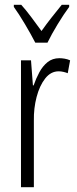

<svg xmlns="http://www.w3.org/2000/svg" viewBox="-20 -785 323 805"><path d="M229 -541Q239 -541 251 -539Q263 -537 274 -532L264 -478Q257 -481 246.5 -483.5Q236 -486 226 -486Q193 -486 169.5 -456Q146 -426 133.5 -378.5Q121 -331 122 -279V0H68V-532H110L118 -427H121Q131 -456 145 -482Q159 -508 179.5 -524.5Q200 -541 229 -541ZM128 -606Q110 -641 84.5 -684Q59 -727 38 -756V-765H69Q88 -744 110.5 -714Q133 -684 154 -655Q176 -686 195 -710Q214 -734 239 -765H270V-756Q247 -725 221.5 -683Q196 -641 179 -606Z"/></svg>

Font: Noto Sans Ethiopic ExtraCondensed Light
Style: Regular
Weight: 300
Width: 2
Designer: Monotype Design Team
Foundry: Monotype Imaging Inc.
Version: Version 2.102; ttfautohint (v1.8.4.7-5d5b)